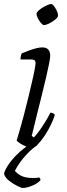

<svg xmlns="http://www.w3.org/2000/svg" viewBox="-40 -736 334 956"><path d="M117 0Q107 0 90.5 -6.5Q74 -13 60 -22Q46 -31 43 -37Q49 -55 58 -87Q67 -119 78 -159.5Q89 -200 99 -242.5Q109 -285 118 -322.5Q127 -360 132 -386.5Q137 -413 137 -422Q137 -433 131 -436.5Q125 -440 114 -440H62Q62 -448 64 -457Q66 -466 68 -470Q85 -477 103.5 -484Q122 -491 139.5 -495.5Q157 -500 171 -500Q190 -500 200 -489.5Q210 -479 210 -459Q210 -448 204.5 -419.5Q199 -391 189.5 -350.5Q180 -310 168 -261.5Q156 -213 143 -161.5Q130 -110 118 -59L129 -52Q139 -62 154.5 -83Q170 -104 185.5 -129.5Q201 -155 211 -175Q219 -175 225 -171.5Q231 -168 233 -164Q227 -143 213.5 -115Q200 -87 182.5 -60.5Q165 -34 148 -17Q131 0 117 0ZM179 -611Q173 -611 164 -621.5Q155 -632 148.5 -645Q142 -658 142 -667Q142 -674 151 -682.5Q160 -691 172.5 -698.5Q185 -706 196.5 -711Q208 -716 214 -716Q221 -716 229 -705.5Q237 -695 243 -682Q249 -669 249 -659Q249 -652 241 -644Q233 -636 221 -628.5Q209 -621 197.5 -616Q186 -611 179 -611ZM73 200Q67 200 46.5 190Q26 180 5.5 164Q-15 148 -20 129Q-15 108 3.5 81.5Q22 55 49 29Q76 3 104 -14H147Q120 4 96.5 28.5Q73 53 57 76.5Q41 100 34 115Q57 141 88.5 147Q120 153 156 148Q159 152 160.5 154.5Q162 157 161 162Q145 179 118 189.5Q91 200 73 200Z"/></svg>

Font: Texturina 12pt Thin
Style: Italic
Weight: 250
Italic angle: -11°
Designer: Guillermo Torres Carreño
Foundry: Omnibus-Type
Version: Version 1.002